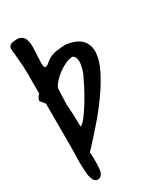

<svg xmlns="http://www.w3.org/2000/svg" viewBox="-193 -796 761 903"><g transform="rotate(-30 187.5 -344.5)"><path d="M6.8 -420.9V-422.9Q6.8 -430.7 12.2 -439Q17.6 -447.3 23.4 -453.1V-502.9Q23.4 -543 23.4 -563.5Q23.4 -584 22.5 -600.6Q21.5 -617.2 19.5 -637.7Q17.6 -658.2 13.7 -699.2Q13.7 -711.9 22.5 -718.3Q31.2 -724.6 41 -724.6Q68.4 -729.5 82.5 -721.2Q96.7 -712.9 102.1 -695.8Q107.4 -678.7 106.9 -656.7Q106.4 -634.8 105 -613.3Q103.5 -591.8 103 -573.2Q102.5 -554.7 109.4 -544.9Q122.1 -549.8 122.6 -549.3Q123 -548.8 122.6 -548.3Q122.1 -547.9 124.5 -550.3Q127 -552.7 142.6 -564.5Q164.1 -581.1 192.9 -585.4Q221.7 -589.8 247.1 -589.8Q306.6 -581.1 330.1 -553.2Q353.5 -525.4 350.6 -484.9Q347.7 -444.3 322.8 -395Q297.9 -345.7 260.7 -293.5Q223.6 -241.2 178.7 -189.9Q133.8 -138.7 91.8 -93.8Q92.8 -81.1 93.3 -64.5Q93.8 -47.9 93.3 -31.7Q92.8 -15.6 91.3 -2Q89.8 11.7 85.9 18.6Q81.1 28.3 73.7 32.7Q66.4 37.1 58.6 36.1Q50.8 35.2 43.9 28.3Q37.1 21.5 33.2 7.8Q30.3 -1 28.8 -16.6Q27.3 -32.2 26.4 -52.2Q25.4 -72.3 25.9 -94.7Q26.4 -117.2 27.3 -140.6V-395.5ZM109.4 -345.7Q109.4 -342.8 109.9 -332Q110.4 -321.3 111.3 -309.1Q112.3 -296.9 112.8 -286.1Q113.3 -275.4 113.3 -272.5Q113.3 -269.5 113.3 -262.2Q113.3 -254.9 113.8 -246.6Q114.3 -238.3 114.3 -231Q114.3 -223.6 114.3 -220.7Q125 -222.7 144.5 -248Q164.1 -273.4 184.6 -307.1Q205.1 -340.8 222.7 -375Q240.2 -409.2 249 -428.7Q252.9 -438.5 256.8 -452.1Q260.7 -465.8 262.2 -480Q263.7 -494.1 260.3 -505.9Q256.8 -517.6 246.1 -524.4Q228.5 -524.4 208.5 -515.6Q188.5 -506.8 169.4 -493.2Q150.4 -479.5 135.3 -463.4Q120.1 -447.3 113.3 -432.6Q112.3 -427.7 111.8 -415.5Q111.3 -403.3 110.8 -389.6Q110.4 -376 109.9 -363.3Q109.4 -350.6 109.4 -345.7Z"/></g></svg>

Font: Covered By Your Grace
Style: Regular
Weight: 400
Designer: Kimberly Geswein
Foundry: Kimberly Geswein
Version: Version 1.0